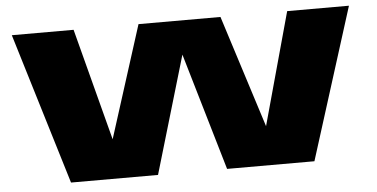

<svg xmlns="http://www.w3.org/2000/svg" viewBox="-48 -764 1676 853"><g transform="rotate(-5 790.0 -337.5)"><path d="M236 0 31 -675H306.5L437 -175.5L596 -675H961.5L1121 -174L1259 -675H1534.5L1321.5 0H932L778.5 -523L624 0Z"/></g></svg>

Font: Anybody UltraExpanded ExtraBold
Style: Regular
Weight: 800
Width: 9
Designer: Tyler Finck
Foundry: Etcetera Type Company
Version: Version 1.010; ttfautohint (v1.8.3) -l 8 -r 50 -G 200 -x 14 